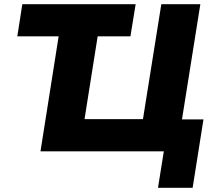

<svg xmlns="http://www.w3.org/2000/svg" viewBox="-20 -725 1041 920"><path d="M737 175 765 0H174L261 -551H63L87 -705H630L605 -551H448L385 -154H665L753 -705H940L852 -153H955L903 175Z"/></svg>

Font: Nunito Sans 10pt Black
Style: Italic
Weight: 900
Italic angle: -9°
Designer: Vernon Adams
Foundry: Vernon Adams
Version: Version 3.101;gftools[0.9.27]